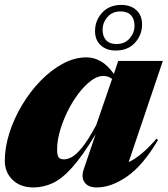

<svg xmlns="http://www.w3.org/2000/svg" viewBox="-28 -766 698 800"><path d="M320.5 -59.5 370.5 -207Q316 -116.5 273 -68.5Q230 -20.5 191.2 -2.8Q152.5 15 111 15Q56.5 15 24.2 -16.8Q-8 -48.5 -8 -95.5Q-8 -152 11.2 -212.2Q30.5 -272.5 64 -328.5Q97.5 -384.5 141 -429.2Q184.5 -474 233.5 -500.5Q282.5 -527 332.5 -527Q363 -527 391.8 -510.8Q420.5 -494.5 446.5 -458L464.5 -512H650.5L508 -90.5Q561.5 -115.5 624 -188L630.5 -183Q568.5 -77.5 502.2 -31.2Q436 15 375 15Q339.5 15 324.5 -6Q309.5 -27 320.5 -59.5ZM210 -144Q210 -119.5 216 -110.8Q222 -102 239.5 -102Q252 -102 269.8 -110.8Q287.5 -119.5 312.8 -149.8Q338 -180 373 -245L439 -437Q424 -449.5 402 -449.5Q377.5 -449.5 351 -429.5Q324.5 -409.5 299.2 -376.5Q274 -343.5 254 -303Q234 -262.5 222 -221.2Q210 -180 210 -144ZM478 -745.5Q516.5 -745.5 540.2 -723.8Q564 -702 564 -664.5Q564 -620.5 534.5 -588Q505 -555.5 454 -555.5Q415.5 -555.5 391.8 -577.2Q368 -599 368 -636.5Q368 -680.5 397.5 -713Q427 -745.5 478 -745.5ZM457 -582.5Q492 -582.5 512.2 -606Q532.5 -629.5 532.5 -659Q532.5 -687 517.5 -702.8Q502.5 -718.5 475 -718.5Q440 -718.5 419.8 -695Q399.5 -671.5 399.5 -642Q399.5 -614 414.5 -598.2Q429.5 -582.5 457 -582.5Z"/></svg>

Font: Newsreader Display ExtraBold
Style: Italic
Weight: 800
Italic angle: -17°
Designer: Hugues Gentile
Foundry: Production Type
Version: Version 1.001